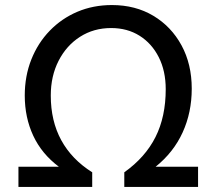

<svg xmlns="http://www.w3.org/2000/svg" viewBox="-20 -740 857 760"><path d="M423 -720Q516 -720 587 -677.5Q658 -635 698.5 -560.5Q739 -486 739 -389Q739 -295 703 -216Q667 -137 596 -80H764V0H472V-58Q555 -117 595.5 -197.5Q636 -278 636 -387Q636 -459 608.5 -513.5Q581 -568 532.5 -598.5Q484 -629 420 -629Q351 -629 297 -594.5Q243 -560 212 -499.5Q181 -439 181 -362Q181 -261 222.5 -185Q264 -109 345 -58V0H53V-80H213Q145 -131 111.5 -203Q78 -275 78 -362Q78 -439 104 -504.5Q130 -570 177 -618.5Q224 -667 286.5 -693.5Q349 -720 423 -720Z"/></svg>

Font: Livvic Medium
Style: Regular
Weight: 500
Designer: Jacques Le Bailly, Baron von Fonthausen
Version: Version 1.001; ttfautohint (v1.8.2)